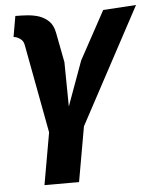

<svg xmlns="http://www.w3.org/2000/svg" viewBox="-56 -608 761 907"><g transform="rotate(-5 325.0 -155.0)"><path d="M50.5 -558 33.5 -460Q46 -458.5 55 -453.5Q63.5 -449.5 72 -441Q80 -432.5 83 -417L161.5 3.5L118 250H282L328 -10.5L623 -560L466.5 -550L342 -321.5L265 -110L262.5 -320.5L235 -463.5Q228 -498 209.5 -516.5Q191 -535 164.5 -545Q139 -553.5 109 -556Q82.5 -558 50.5 -558Z"/></g></svg>

Font: B612
Style: Regular
Weight: 700
Italic angle: -10°
Designer: Nicolas Chauveau, Thomas Paillot, Jonathan Favre-Lamarine, Jean-Luc Vinot
Foundry: AIRBUS
Version: Version 1.008